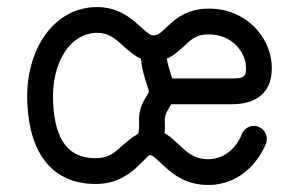

<svg xmlns="http://www.w3.org/2000/svg" viewBox="-20 -525 837 546"><path d="M668 -144C656.7 -115.2 626.5 -72.3 571.8 -72.3C537.6 -72.3 518.1 -86.4 496.6 -106.4C479 -122.1 465.3 -136.7 447.8 -146.5C449.2 -157.7 449.2 -168.9 448.7 -178.7C447.3 -200.7 458 -212.9 466.8 -228.5H638.7C706.5 -228.5 758.8 -259.8 752.4 -344.2C746.6 -419.9 680.7 -500.5 573.7 -500.5C514.2 -500.5 481.4 -473.6 459.5 -453.1C437.5 -432.1 430.7 -424.3 415 -424.3C407.2 -424.3 397.5 -433.1 376 -452.1C351.1 -475.1 314 -504.9 256.3 -504.9C132.8 -504.9 50.8 -383.3 57.6 -232.4C64.5 -80.6 134.8 -4.4 245.6 -2C305.7 0 341.3 -24.9 367.2 -47.9C394.5 -73.2 401.9 -84 406.2 -84C414.6 -84 422.4 -74.7 446.8 -52.7C472.7 -28.3 510.3 1 571.8 1C670.4 1 720.2 -76.2 736.3 -116.7C737.8 -120.6 738.8 -125.5 738.8 -130.4C738.8 -150.4 722.2 -167 702.1 -167C686.5 -167 673.3 -157.7 668 -144ZM130.9 -235.4C126 -349.6 181.2 -431.6 256.3 -431.6C286.6 -431.6 305.2 -417.5 327.1 -397.5C346.2 -380.4 362.8 -365.7 380.9 -357.9C383.8 -315.4 403.3 -274.4 403.3 -263.7C403.3 -255.9 372.1 -229.5 375.5 -174.8C376.5 -161.1 373.5 -145.5 373.5 -145.5L373 -145C352.5 -132.8 331.1 -114.3 317.4 -101.6C299.3 -85.4 280.3 -74.2 247.6 -75.2C178.2 -76.7 135.7 -121.6 130.9 -235.4ZM454.6 -358.4C475.6 -367.2 491.2 -382.3 509.3 -399.4C528.3 -417 542.5 -427.2 573.7 -427.2C638.7 -427.2 676.3 -378.9 679.2 -338.4C681.6 -307.1 675.3 -301.8 638.7 -301.8H469.7C464.4 -320.8 456.5 -341.3 454.6 -358.4Z"/></svg>

Font: Velvelyne
Style: Regular
Weight: 400
Designer: Manon Van der Borght et Mariel Nils
Foundry: Velvetyne
Version: Version 1.070;Glyphs 3.3.1 (3343)